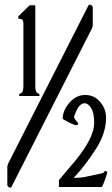

<svg xmlns="http://www.w3.org/2000/svg" viewBox="-20 -823 494 845"><path d="M239.3 0V-30.3L313.5 -118.2Q394.5 -218.3 394.5 -281.2Q394.5 -327.1 380.9 -347.9Q367.2 -368.7 353 -368.7Q326.2 -368.7 308.6 -316.4Q301.8 -308.6 312 -295.9Q322.3 -283.2 323.2 -281.5Q324.2 -279.8 322.3 -274.9Q317.9 -264.2 265.6 -293.9L255.9 -299.8Q255.9 -336.9 285.6 -371.1Q315.4 -405.3 355.5 -405Q395.5 -404.8 421.1 -374Q446.8 -343.3 446.8 -304.7Q446.8 -234.9 399.4 -163.3Q352.1 -91.8 318.8 -56.2L304.2 -40.5Q334.5 -40 356.9 -44.9Q379.4 -49.8 384.8 -50.8Q390.1 -51.8 408 -55.7Q425.8 -59.6 429.7 -60.5Q436 -62 438.2 -65.9Q440.4 -69.8 441.9 -71.3Q444.3 -70.3 446.3 -69.8Q452.1 -68.4 452.1 -64.5Q452.1 -60.5 441.4 -30.3Q430.7 0 426.8 0ZM83 -442.9V-720.7Q83 -739.3 67.4 -740.2Q59.6 -740.2 60.1 -744.1Q60.1 -750.5 63.5 -753.9L109.9 -799.3Q110.4 -799.8 112.3 -799.8H133.3Q135.3 -799.8 135.3 -795.9V-442.9Q135.3 -416 147.5 -412.1Q154.3 -409.2 154.3 -404.8Q154.3 -400.4 150.9 -400.4H66.9Q64 -400.4 64 -404.8Q64 -409.2 65.9 -410.2Q68.4 -411.1 71.3 -412.1Q83 -416 83 -442.9ZM12.2 -88.9Q12.7 -96.2 16.1 -103.5L369.6 -799.8Q372.6 -804.7 379.9 -801Q387.2 -797.4 388.2 -791V-710.9Q388.2 -706.1 383.8 -696.3L30.3 0Q27.3 4.9 20.3 1.2Q13.2 -2.4 12.2 -8.8Z"/></svg>

Font: Della Respira
Style: Regular
Weight: 500
Version: Version 0.201